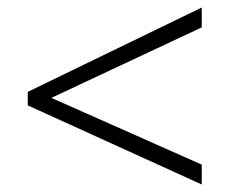

<svg xmlns="http://www.w3.org/2000/svg" viewBox="-20 -614 612 512"><path d="M518 -122V-175L117 -353L518 -541V-594L54 -369V-333Z"/></svg>

Font: Noto Sans Sinhala UI Light
Style: Regular
Weight: 300
Designer: Jelle Bosma - Monotype Design Team
Foundry: Monotype Imaging Inc.
Version: Version 2.006